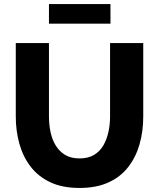

<svg xmlns="http://www.w3.org/2000/svg" viewBox="-20 -923 787 949"><path d="M373 6Q288 6 228 -22.5Q168 -51 130.5 -100.5Q93 -150 75.5 -213.5Q58 -277 58 -347V-710H222V-347Q222 -307 230 -269.5Q238 -232 256 -203Q274 -174 302.5 -157Q331 -140 373 -140Q416 -140 445 -157.5Q474 -175 491 -204.5Q508 -234 516 -271Q524 -308 524 -347V-710H688V-347Q688 -273 669.5 -209Q651 -145 613 -96.5Q575 -48 515.5 -21Q456 6 373 6ZM222 -806V-903H526V-806Z"/></svg>

Font: Raleway Thin ExtraBold
Style: Regular
Weight: 800
Version: Version 4.026